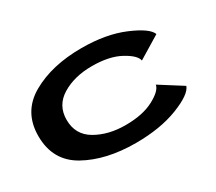

<svg xmlns="http://www.w3.org/2000/svg" viewBox="-113 -815 1176 1046"><g transform="rotate(-30 475.5 -292.0)"><path d="M480 6Q634 6 745.5 -37.5Q857 -81 872.5 -126.5L732 -215.5Q726 -179.5 657 -143Q588 -106.5 480 -106.5Q372 -106.5 293.5 -152.2Q215 -198 215 -292Q215 -383 292.5 -430Q370 -477 480 -477Q589 -477 657.5 -439.5Q726 -402 732 -367L872.5 -452.5Q857 -496 745.8 -543.2Q634.5 -590.5 480 -590.5Q293 -590.5 165.2 -517.2Q37.5 -444 37.5 -292Q37.5 -136.5 165.2 -65.2Q293 6 480 6Z"/></g></svg>

Font: Anybody ExtraExpanded SemiBold
Style: Regular
Weight: 600
Width: 8
Version: Version 1.113;gftools[0.9.25]